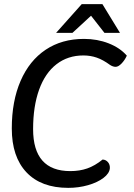

<svg xmlns="http://www.w3.org/2000/svg" viewBox="-20 -898 649 928"><path d="M37 -277Q37 -409 79.5 -507Q122 -605 200.5 -657.5Q279 -710 386 -710Q450 -710 505 -688.5Q560 -667 593 -629Q583 -607 567.5 -591Q552 -575 539 -575Q526 -575 512 -584Q478 -609 447.5 -619.5Q417 -630 383 -630Q308 -630 253 -587.5Q198 -545 169 -464.5Q140 -384 140 -274Q140 -71 320 -71Q365 -71 402 -84Q439 -97 476 -127Q492 -126 502 -114Q512 -102 511 -85Q509 -60 480 -38Q451 -16 405.5 -3Q360 10 310 10Q179 10 108 -65Q37 -140 37 -277ZM375 -878H475L560 -739H485L420 -822L330 -739H251Z"/></svg>

Font: Krub Medium
Style: Italic
Weight: 500
Italic angle: -8°
Designer: Ekaluck Peanpanawate
Foundry: Cadson Demak Co.,Ltd.
Version: Version 1.000; ttfautohint (v1.6)